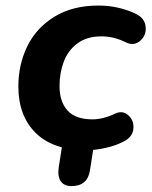

<svg xmlns="http://www.w3.org/2000/svg" viewBox="-20 -520 535 678"><path d="M44.8 -215Q44.8 -291.3 76.2 -356.2Q107.6 -421 171.7 -460.7Q235.7 -500.4 328.3 -500.4Q363.3 -500.4 395.4 -493.2Q427.6 -485.9 455 -473.3Q490.5 -458.1 494.1 -427.1Q497.8 -396 475.4 -376.3Q453.1 -356.6 425 -370.2Q382.7 -391.6 338.4 -391.6Q287 -391.6 253.6 -366.9Q220.1 -342.2 205.2 -302.2Q190.2 -262.2 190.2 -216.5Q190.2 -160.8 218.6 -129.6Q247.1 -98.5 306.8 -98.5Q324.6 -98.5 345.2 -103.6Q365.7 -108.7 387.7 -119.2Q413.4 -131 433.6 -112.5Q453.8 -94 451 -64.9Q448.1 -35.7 415.4 -19.7Q390.4 -6.3 354.2 2Q317.9 10.4 285.6 10.4Q168.1 10.4 106.4 -50.2Q44.8 -110.8 44.8 -215ZM187.4 70.8 208 -61.1H319.8L297.8 80.8Q289.6 137.2 232.1 137.2Q206.2 137.2 194.5 119.8Q182.7 102.5 187.4 70.8Z"/></svg>

Font: SN Pro Thin
Style: Italic
Weight: 200
Italic angle: -9°
Designer: Tobias Whetton
Foundry: Supernotes
Version: Version 1.003;Glyphs 3.3 (3324)